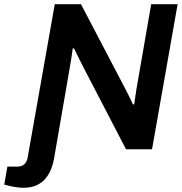

<svg xmlns="http://www.w3.org/2000/svg" viewBox="-108 -706 860 908"><path d="M3 182Q-12 182 -29.5 179.5Q-47 177 -62 173.5Q-77 170 -88 167L-73 82H-27Q-5 82 7 71Q19 60 23 38L151 -686H275L484 -287Q489 -278 495.5 -264.5Q502 -251 509 -237Q516 -223 521 -212L527 -213Q529 -229 532 -250Q535 -271 537 -283L607 -686H732L611 0H488L289 -383Q280 -400 266 -428.5Q252 -457 242 -477H236Q234 -460 230 -434.5Q226 -409 223 -392L147 47Q143 71 133.5 94.5Q124 118 107.5 138Q91 158 65.5 170Q40 182 3 182Z"/></svg>

Font: Archivo SemiBold SemiBold
Style: Italic
Weight: 600
Italic angle: -10°
Version: Version 2.001